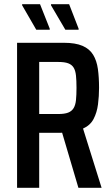

<svg xmlns="http://www.w3.org/2000/svg" viewBox="-20 -891 533 911"><path d="M61 0V-688H283Q338 -688 371.5 -673.5Q405 -659 422 -631Q439 -603 444.5 -563.5Q450 -524 450 -474Q450 -435 445 -396Q440 -357 424 -326.5Q408 -296 374 -281L462 0H352L271 -274L302 -265Q296 -263 286.5 -262Q277 -261 268 -261H166V0ZM166 -350H256Q286 -350 303 -356.5Q320 -363 329 -377.5Q338 -392 340.5 -416Q343 -440 343 -474Q343 -509 340.5 -532.5Q338 -556 329.5 -570Q321 -584 304 -590.5Q287 -597 257 -597H166ZM353 -750H290L222 -866V-871H308L353 -755ZM216 -750H152L85 -866V-871H170L216 -755Z"/></svg>

Font: Saira Condensed SemiBold
Style: Regular
Weight: 600
Width: 3
Designer: Hector Gatti with collaboration of the Omnibus-Type team
Foundry: Omnibus-Type
Version: Version 1.100